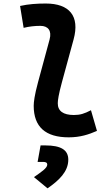

<svg xmlns="http://www.w3.org/2000/svg" viewBox="-20 -762 626 1079"><path d="M366.2 9.8C431.2 9.8 479 -6.3 524.9 -26.4L491.2 -142.6C453.6 -123 430.7 -115.7 395 -115.7C335.4 -115.7 304.2 -138.2 304.7 -182.1C304.7 -197.3 309.1 -230.5 328.1 -300.3L393.6 -540.5C429.7 -672.4 369.6 -742.2 237.3 -742.2C189 -742.2 140.6 -739.3 92.8 -728.5L112.8 -605.5C144 -613.3 175.8 -616.7 207 -616.7C250 -616.7 272 -589.8 258.8 -540.5L193.8 -300.3C173.8 -226.1 169.4 -188 169.4 -167.5C169.4 -48.8 235.8 9.8 366.2 9.8ZM247.1 296.4C311.5 252 363.8 202.6 363.8 135.3C363.8 80.6 322.3 55.2 234.9 55.2H208L191.4 147.9H223.1C238.3 147.9 245.6 152.8 245.6 163.1C245.6 183.1 211.4 204.6 170.9 233.4Z"/></svg>

Font: Cascadia Code NF
Style: Bold Italic
Weight: 700
Italic angle: -10°
Monospace: yes
Designer: Aaron Bell
Foundry: Saja Typeworks
Version: Version 2404.023